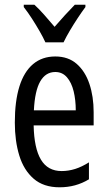

<svg xmlns="http://www.w3.org/2000/svg" viewBox="-20 -786 458 816"><path d="M215 -546Q270 -546 306 -514.5Q342 -483 360 -429.5Q378 -376 378 -309V-253H123Q125 -156 154 -107.5Q183 -59 242 -59Q271 -59 299.5 -68Q328 -77 358 -96V-24Q330 -7 299 1.5Q268 10 233 10Q165 10 123 -26.5Q81 -63 62 -125Q43 -187 43 -265Q43 -356 62.5 -418.5Q82 -481 120.5 -513.5Q159 -546 215 -546ZM215 -480Q174 -480 151 -440Q128 -400 124 -317H302Q302 -361 293 -398Q284 -435 264.5 -457.5Q245 -480 215 -480ZM173 -606Q163 -628 148 -654Q133 -680 116 -706.5Q99 -733 81 -756V-766H126Q145 -749 167.5 -723.5Q190 -698 212 -672Q238 -702 255.5 -721Q273 -740 298 -766H343V-756Q328 -736 310.5 -709.5Q293 -683 277 -656Q261 -629 250 -606Z"/></svg>

Font: Noto Sans Thai ExtraCondensed
Style: Regular
Weight: 400
Width: 2
Designer: Monotype Design Team
Foundry: Monotype Imaging Inc.
Version: Version 2.002